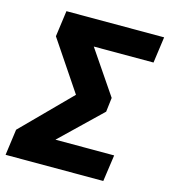

<svg xmlns="http://www.w3.org/2000/svg" viewBox="-123 -778 761 862"><g transform="rotate(15 257.5 -347.0)"><path d="M79.5 -693.6H533.6L516.8 -572H239.2L376.5 -369.9L368.6 -304L181.1 -123.5H454.1L436.6 0H-17.5L-1 -120.9L218 -342L63 -572.6Z"/></g></svg>

Font: Fira Sans Variable
Style: Italic
Weight: 397
Italic angle: -8°
Designer: Carrois Corporate & Edenspiekermann AG
Foundry: Carrois Corporate GbR & Edenspiekermann AG
Version: Version 4.202